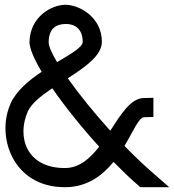

<svg xmlns="http://www.w3.org/2000/svg" viewBox="-20 -760 726 801"><path d="M198.2 -391.7C151.9 -360.8 111.8 -329.2 96 -295C49 -189 90 -58 252 -59C310.8 -59.4 355.3 -98.5 393.7 -148.1C320.8 -228.2 251.1 -314.9 198.2 -391.7ZM453.5 -84.6C407.3 -27.5 343.8 20.6 252 21C32 22 -37 -193 24 -327V-328C48 -381.1 99.8 -424.4 153.8 -460.6C121.8 -514.3 102.7 -558.7 103 -586C106 -691 195 -739 251 -740C310 -741 405 -689 405 -586C405.5 -529 336.4 -480.7 262.7 -433.4C309.4 -367.3 372.4 -289.3 440 -214.7C484.8 -283.6 525.2 -349.6 579 -351L620 -352V-272L581 -271C559.5 -270.6 537 -214.3 499.3 -151.3C535.1 -114.4 571.2 -79.6 606 -49L686 21H565L554 11C521.6 -17.3 487.6 -49.8 453.5 -84.6ZM218.2 -500.8C277.1 -536 325.5 -563.1 325 -586C325 -641 290 -661 253 -660C215 -659 184 -643 183 -584C182.8 -567.6 195.7 -538.2 218.2 -500.8Z"/></svg>

Font: Nordica Plus
Style: NordicaClassicLight
Weight: 300
Version: Version 1.01